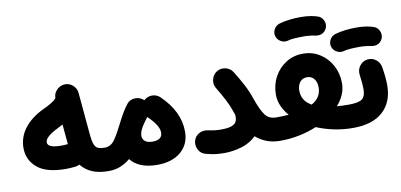

<svg xmlns="http://www.w3.org/2000/svg" viewBox="-71 -911 2507 1201"><g transform="rotate(-10 1183.0 -310.5)"><path d="M36.1 -182.1Q36.1 -251.5 79.8 -307.9Q123.5 -364.3 204.1 -401.9Q230 -413.6 254.2 -428.2Q278.3 -442.9 287.1 -455.6Q286.6 -483.4 306.4 -504.9Q326.2 -526.4 355 -529.3Q385.3 -532.2 408.9 -512.2Q432.6 -492.2 435.5 -461.9L460 -189.9Q463.9 -149.4 471.9 -129.4Q480 -109.4 495.6 -102.8Q511.2 -96.2 536.6 -96.2H537.1Q567.9 -96.2 589.4 -74.5Q610.8 -52.7 610.8 -22Q610.8 8.3 589.4 30.3Q567.9 52.2 537.1 52.2H536.6Q472.7 52.2 430.4 33.2Q388.2 14.2 362.3 -19.5Q350.6 -13.2 337.4 -11.2Q322.3 -9.3 304.7 -8.3Q287.1 -7.3 275.9 -7.3Q151.9 -7.3 94 -56.6Q36.1 -106 36.1 -182.1ZM185.5 -191.4Q185.5 -174.8 206.1 -165.3Q226.6 -155.8 275.9 -155.8Q282.2 -155.8 292.7 -156.5Q303.2 -157.2 314 -158.2Q313 -167.5 312 -177.2L302.2 -284.7Q286.1 -275.4 267.6 -266.6Q230 -248.5 207.8 -229.2Q185.5 -210 185.5 -191.4Z M462.9 -22Q462.9 -52.7 484.9 -74.5Q506.8 -96.2 537.1 -96.2Q575.7 -96.2 600.1 -130.1Q624.5 -164.1 654.8 -225.1Q671.4 -258.3 688.5 -288.1Q705.6 -317.9 723.6 -340.3L725.1 -342.3Q739.7 -360.4 762.5 -365.2Q785.2 -370.1 806.2 -362.3Q818.4 -357.9 828.1 -349.6Q830.6 -347.7 832.5 -345.2Q854 -365.7 883.8 -366Q913.6 -366.2 935.5 -345.7Q1049.3 -236.3 1049.3 -108.4Q1049.3 -27.8 993.4 19.5Q937.5 66.9 842.3 66.9Q783.7 66.9 741.2 49.6Q698.7 32.2 674.3 0.5Q647.5 23.4 613.5 37.8Q579.6 52.2 537.1 52.2Q506.8 52.2 484.9 30.3Q462.9 8.3 462.9 -22ZM775.4 -129.4Q775.4 -107.4 791.5 -94.5Q807.6 -81.5 838.4 -81.5Q900.9 -81.5 900.9 -128.9Q900.9 -173.8 833 -238.3L832.5 -238.8Q829.1 -234.4 825.7 -230Q818.4 -220.7 812.5 -211.9Q801.3 -196.8 792.5 -181.6Q775.4 -151.4 775.4 -129.4Z M1101.1 -40Q1109.4 -69.3 1135.3 -83.5Q1161.1 -97.7 1192.4 -90.8Q1213.4 -86.4 1231.7 -84Q1250 -81.5 1271.5 -81.5Q1315.9 -81.5 1338.6 -89.4Q1361.3 -97.2 1369.4 -111.6Q1377.4 -126 1377.4 -145Q1377.4 -151.9 1376 -158.7Q1372.1 -168.9 1368.2 -180.7Q1356.4 -216.8 1336.2 -255.9Q1315.9 -294.9 1287.1 -342.8Q1271.5 -368.7 1278.8 -398.9Q1286.1 -429.2 1312 -445.3Q1337.9 -460.9 1368.2 -453.6Q1398.4 -446.3 1414.1 -420.4Q1443.4 -373 1466.8 -329.1Q1490.2 -285.2 1508.8 -229.5Q1534.2 -158.2 1557.9 -127.2Q1581.5 -96.2 1627.9 -96.2H1628.4Q1659.2 -96.2 1680.7 -74.5Q1702.1 -52.7 1702.1 -22Q1702.1 8.3 1680.7 30.3Q1659.2 52.2 1628.4 52.2H1627.9Q1577.1 52.2 1538.8 36.6Q1500.5 21 1472.2 -3.9Q1433.1 34.7 1377.9 50.8Q1322.8 66.9 1271.5 66.9Q1237.3 66.9 1212.4 63.7Q1187.5 60.5 1151.9 51.3Q1122.6 43.9 1107.9 16.6Q1093.3 -10.7 1101.1 -40Z M1554.2 -22Q1554.2 -52.7 1576.2 -74.5Q1598.1 -96.2 1628.4 -96.2Q1670.4 -96.2 1706.1 -99.1Q1679.2 -129.9 1664.1 -164.6Q1648.9 -199.2 1648.9 -235.8Q1648.9 -298.3 1676.5 -349.1Q1704.1 -399.9 1751.7 -429.9Q1799.3 -460 1859.4 -460Q1919.4 -460 1966.8 -429.7Q2014.2 -399.4 2041.5 -348.6Q2068.8 -297.9 2068.8 -235.4Q2068.8 -198.7 2054 -164.1Q2039.1 -129.4 2012.2 -99.1Q2047.4 -96.2 2088.9 -96.2H2089.4Q2120.1 -96.2 2141.6 -74.5Q2163.1 -52.7 2163.1 -22Q2163.1 8.3 2141.6 30.3Q2120.1 52.2 2089.4 52.2H2088.9Q2027.3 52.2 1968.8 40Q1910.2 27.8 1858.9 6.3Q1807.1 27.8 1748.5 40Q1689.9 52.2 1628.4 52.2Q1598.1 52.2 1576.2 30.3Q1554.2 8.3 1554.2 -22ZM1797.4 -235.8Q1797.4 -170.9 1858.9 -136.7Q1920.4 -170.9 1920.4 -235.4Q1920.4 -268.1 1904.3 -289.3Q1888.2 -310.5 1859.4 -310.5Q1830.1 -310.5 1813.7 -289.6Q1797.4 -268.6 1797.4 -235.8ZM1708.5 -597.7Q1702.1 -620.6 1713.6 -641.8Q1725.1 -663.1 1749 -670.9Q1776.4 -679.2 1812.5 -683.6Q1848.6 -688 1884.3 -688Q1921.4 -688 1950.9 -682.9Q1980.5 -677.7 2001 -669.4Q2024.9 -655.8 2031.2 -629.6Q2037.6 -603.5 2022.9 -582Q2010.7 -564.9 1993.4 -559.3Q1976.1 -553.7 1957.5 -557.6Q1943.4 -561 1923.1 -563.2Q1902.8 -565.4 1884.3 -565.4Q1851.6 -565.4 1825 -563.5Q1798.3 -561.5 1781.7 -556.6Q1758.8 -550.3 1737.1 -562.5Q1715.3 -574.7 1708.5 -597.7Z M2015.1 -22Q2015.1 -52.7 2037.1 -74.5Q2059.1 -96.2 2089.4 -96.2Q2147.9 -96.2 2171.4 -112.5Q2194.8 -128.9 2194.8 -175.8Q2194.8 -212.4 2186.5 -270.5Q2183.1 -300.8 2201.7 -325.4Q2220.2 -350.1 2250.5 -354Q2280.8 -357.9 2304.9 -339.4Q2329.1 -320.8 2334 -290.5Q2345.2 -222.7 2345.2 -174.8Q2345.2 -67.9 2279.5 -7.8Q2213.9 52.2 2089.4 52.2Q2059.1 52.2 2037.1 30.3Q2015.1 8.3 2015.1 -22ZM2041 -472.7Q2034.7 -495.6 2046.1 -516.8Q2057.6 -538.1 2081.5 -545.9Q2108.9 -554.2 2145 -558.6Q2181.2 -563 2216.8 -563Q2253.9 -563 2283.4 -557.9Q2313 -552.7 2333.5 -544.4Q2357.4 -530.8 2363.8 -504.6Q2370.1 -478.5 2355.5 -457Q2343.3 -439.9 2325.9 -434.3Q2308.6 -428.7 2290 -432.6Q2275.9 -436 2255.6 -438.2Q2235.4 -440.4 2216.8 -440.4Q2184.1 -440.4 2157.5 -438.5Q2130.9 -436.5 2114.3 -431.6Q2091.3 -425.3 2069.6 -437.5Q2047.9 -449.7 2041 -472.7Z"/></g></svg>

Font: Mikhak-FD ExtraBold
Style: Regular
Weight: 800
Designer: Amin Abedi
Version: Version 3.2